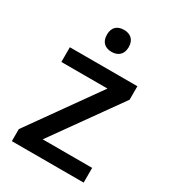

<svg xmlns="http://www.w3.org/2000/svg" viewBox="-182 -841 839 938"><g transform="rotate(30 238.0 -372.5)"><path d="M239 -745C204 -745 177 -728 177 -683C177 -639 204 -621 239 -621C271 -621 300 -639 300 -683C300 -728 271 -745 239 -745ZM440 0V-83H161L432 -463V-539H51V-456H311L35 -68V0Z"/></g></svg>

Font: Noto Sans Lisu Medium
Style: Regular
Weight: 500
Designer: Monotype Design Team. David Williams.
Foundry: Monotype Imaging Inc.
Version: Version 2.102